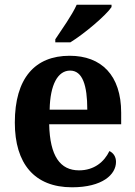

<svg xmlns="http://www.w3.org/2000/svg" viewBox="-20 -786 574 816"><path d="M215 -619V-606H279C339 -643 431 -721 454 -756V-766H306C286 -721 242 -660 215 -619ZM286 10C415 10 473 -44 473 -98C473 -120 462 -136 445 -144C423 -98 380 -62 316 -62C236 -62 192 -122 189 -258H495V-307C495 -466 411 -549 276 -549C128 -549 43 -453 43 -265C43 -91 126 10 286 10ZM351 -320H191C193 -427 226 -486 278 -486C331 -486 351 -423 351 -320Z"/></svg>

Font: Noto Serif Tamil SemiCondensed
Style: Bold
Weight: 700
Width: 4
Designer: Indian Type Foundry, Tom Grace, and the Monotype Design Team
Foundry: Monotype Imaging Inc.
Version: Version 2.004